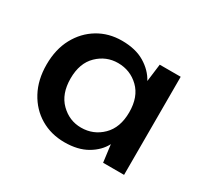

<svg xmlns="http://www.w3.org/2000/svg" viewBox="-87 -827 629 595"><g transform="rotate(30 227.0 -529.0)"><path d="M199 -348Q151 -348 113 -370.5Q75 -393 53 -434Q31 -475 31 -529Q31 -584 53 -624.5Q75 -665 112.5 -687.5Q150 -710 197 -710Q246 -710 278.5 -690.5Q311 -671 327 -641L335 -704H410V-353H335L327 -415Q312 -386 279.5 -367Q247 -348 199 -348ZM221 -413Q265 -413 296 -443.5Q327 -474 327 -529Q327 -584 296 -614Q265 -644 221 -644Q179 -644 148 -614Q117 -584 117 -529Q117 -474 148 -443.5Q179 -413 221 -413Z"/></g></svg>

Font: DeepMind Sans Medium
Style: Regular
Weight: 500
Designer: Jonny Pinhorn / Modifications: Colophon Foundry
Foundry: Colophon Foundry
Version: Version 1.002; ttfautohint (v1.8.2)